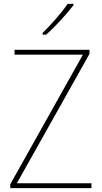

<svg xmlns="http://www.w3.org/2000/svg" viewBox="-20 -971 525 991"><path d="M359 -944V-951H329C298 -905 245 -845 200 -801V-792H218C266 -834 324 -898 359 -944ZM452 0V-25H67L442 -693V-714H55V-689H408L33 -20V0Z"/></svg>

Font: Noto Sans Armenian SemiCondensed Thin
Style: Regular
Weight: 100
Width: 4
Designer: Monotype Design Team
Foundry: Monotype Imaging Inc.
Version: Version 2.008